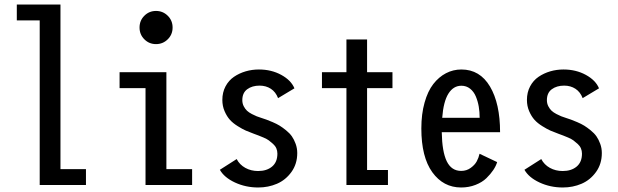

<svg xmlns="http://www.w3.org/2000/svg" viewBox="-20 -820 2740 851"><path d="M248 -70.5H361V0H156V-729.5H54.5V-800H248Z M723.5 -645.8Q702 -624.5 671.5 -624.5Q641 -624.5 619.8 -645.8Q598.5 -667 598.5 -698Q598.5 -729 619.8 -750.2Q641 -771.5 671.5 -771.5Q702 -771.5 723.5 -750.2Q745 -729 745 -698Q745 -667 723.5 -645.8ZM717.5 -70.5H831.5V0H625V-429.5H510V-500H717.5Z M1124.5 11Q1069 11 1021.2 -11.2Q973.5 -33.5 954.5 -67.5L1029 -115Q1042 -90 1067.2 -76Q1092.5 -62 1124 -62Q1162.5 -62 1186 -81.8Q1209.5 -101.5 1209.5 -139Q1209.5 -151.5 1204.8 -162.5Q1200 -173.5 1190.2 -182.2Q1180.5 -191 1171.8 -197.5Q1163 -204 1148.5 -210.2Q1134 -216.5 1126.5 -219.2Q1119 -222 1105.5 -227Q1085 -234.5 1070 -241Q1055 -247.5 1033.8 -260.8Q1012.5 -274 999 -289Q985.5 -304 975.5 -327Q965.5 -350 965.5 -377Q965.5 -410.5 979.5 -437Q993.5 -463.5 1017 -479.5Q1040.5 -495.5 1068.8 -503.8Q1097 -512 1127.5 -512Q1183 -512 1226.8 -488Q1270.5 -464 1285 -428.5L1212.5 -385Q1202 -412.5 1180.5 -426.5Q1159 -440.5 1130.5 -440.5Q1097.5 -440.5 1075.8 -424.5Q1054 -408.5 1054 -376Q1054 -361.5 1060.2 -349.2Q1066.5 -337 1074.8 -329.2Q1083 -321.5 1096.5 -314.5Q1110 -307.5 1117.8 -304.5Q1125.5 -301.5 1138 -297.5Q1151.5 -293 1160.8 -289.8Q1170 -286.5 1188.2 -278.8Q1206.5 -271 1219.5 -263Q1232.5 -255 1248.2 -242.2Q1264 -229.5 1273.8 -215.5Q1283.5 -201.5 1290.5 -182.2Q1297.5 -163 1297.5 -141.5Q1297.5 -93.5 1271.8 -57.8Q1246 -22 1207.5 -5.5Q1169 11 1124.5 11Z M1607 -66.5H1699.5V0H1515.5V-429.5H1407V-500H1515.5V-645H1607V-500H1719.5V-429.5H1607Z M2183.5 -101.5Q2178.5 -84.5 2166.5 -66.5Q2154.5 -48.5 2135.8 -30.2Q2117 -12 2087.5 -0.5Q2058 11 2024 11Q1945 11 1896.2 -56.5Q1847.5 -124 1847.5 -250.5Q1847.5 -314.5 1861.8 -365.2Q1876 -416 1900.5 -447.5Q1925 -479 1956.8 -495.5Q1988.5 -512 2025 -512Q2107 -512 2151.8 -436.5Q2196.5 -361 2196.5 -234H1938Q1939.5 -147.5 1960.2 -105Q1981 -62.5 2024 -62.5Q2048 -62.5 2066.2 -75.8Q2084.5 -89 2093 -104.8Q2101.5 -120.5 2105.5 -138.5ZM2025 -440Q1989.5 -440 1967.5 -405Q1945.5 -370 1940 -298H2106Q2106 -324 2102 -347.5Q2098 -371 2089 -392.5Q2080 -414 2063.5 -427Q2047 -440 2025 -440Z M2474.5 11Q2419 11 2371.2 -11.2Q2323.5 -33.5 2304.5 -67.5L2379 -115Q2392 -90 2417.2 -76Q2442.5 -62 2474 -62Q2512.5 -62 2536 -81.8Q2559.5 -101.5 2559.5 -139Q2559.5 -151.5 2554.8 -162.5Q2550 -173.5 2540.2 -182.2Q2530.5 -191 2521.8 -197.5Q2513 -204 2498.5 -210.2Q2484 -216.5 2476.5 -219.2Q2469 -222 2455.5 -227Q2435 -234.5 2420 -241Q2405 -247.5 2383.8 -260.8Q2362.5 -274 2349 -289Q2335.5 -304 2325.5 -327Q2315.5 -350 2315.5 -377Q2315.5 -410.5 2329.5 -437Q2343.5 -463.5 2367 -479.5Q2390.5 -495.5 2418.8 -503.8Q2447 -512 2477.5 -512Q2533 -512 2576.8 -488Q2620.5 -464 2635 -428.5L2562.5 -385Q2552 -412.5 2530.5 -426.5Q2509 -440.5 2480.5 -440.5Q2447.5 -440.5 2425.8 -424.5Q2404 -408.5 2404 -376Q2404 -361.5 2410.2 -349.2Q2416.5 -337 2424.8 -329.2Q2433 -321.5 2446.5 -314.5Q2460 -307.5 2467.8 -304.5Q2475.5 -301.5 2488 -297.5Q2501.5 -293 2510.8 -289.8Q2520 -286.5 2538.2 -278.8Q2556.5 -271 2569.5 -263Q2582.5 -255 2598.2 -242.2Q2614 -229.5 2623.8 -215.5Q2633.5 -201.5 2640.5 -182.2Q2647.5 -163 2647.5 -141.5Q2647.5 -93.5 2621.8 -57.8Q2596 -22 2557.5 -5.5Q2519 11 2474.5 11Z"/></svg>

Font: League Mono Condensed
Style: Regular
Weight: 400
Width: 1
Designer: Tyler Finck
Foundry: The League of Moveable Type / Tyler Finck
Version: Version 2.210